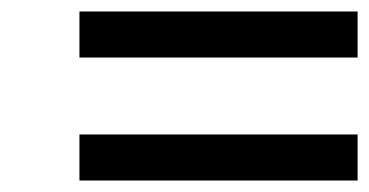

<svg xmlns="http://www.w3.org/2000/svg" viewBox="-20 -417 642 334"><path d="M118.2 -316.9V-397H602.1V-316.9ZM118.2 -103V-183.1H602.1V-103Z"/></svg>

Font: Linguistics Pro
Style: Bold Italic
Weight: 700
Italic angle: -12°
Designer: Stefan Peev, Context Ltd
Foundry: Stefan Peev, Context Ltd
Version: Version 001.000